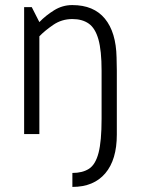

<svg xmlns="http://www.w3.org/2000/svg" viewBox="-20 -528 555 756"><path d="M265 153Q305 153 330.5 136.5Q356 120 368 74Q380 28 380 -60V-250Q380 -329 367.5 -373Q355 -417 329.5 -435Q304 -453 265 -453Q223 -453 189.5 -430Q156 -407 135 -385V0H75V-500H105L135 -441Q160 -467 193 -487.5Q226 -508 264 -508H265Q349 -508 393 -454.5Q437 -401 439 -302L440 -250V2Q440 101 394.5 154.5Q349 208 265 208Z"/></svg>

Font: Epunda Sans Light
Style: Regular
Weight: 300
Designer: Simon Atzbach
Foundry: typofactur
Version: Version 2.204; ttfautohint (v1.8.4.7-5d5b)